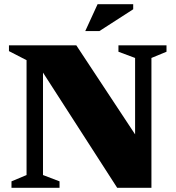

<svg xmlns="http://www.w3.org/2000/svg" viewBox="-20 -891 835 911"><path d="M106 -60.5V-605.5L22.5 -648.5V-676H342L666.5 -184.5L621 -159.5V-616L542 -645.5V-676H770V-645.5L698.5 -616V0H536L148 -602.5L184 -620.5V-60.5L262.5 -30.5V0H34.5V-30.5ZM384.5 -743.5 443 -871H612V-847L451.5 -743.5Z"/></svg>

Font: Newsreader 16pt 16pt ExtraBold
Style: Regular
Weight: 800
Version: Version 1.003